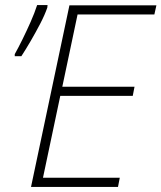

<svg xmlns="http://www.w3.org/2000/svg" viewBox="-20 -735 635 755"><path d="M102 0 253 -714H595L587 -678H285L225 -394H509L502 -358H217L149 -36H451L444 0ZM38 -514V-522Q52 -547 68.5 -580.5Q85 -614 100.5 -649Q116 -684 126 -715H167L166 -705Q156 -676 138 -641.5Q120 -607 100.5 -573.5Q81 -540 64 -514Z"/></svg>

Font: Noto Sans Disp ExtLt
Style: Italic
Weight: 200
Italic angle: -12°
Designer: Monotype Design Team
Foundry: Monotype Imaging Inc.
Version: Version 2.000;GOOG;noto-source:20170915:90ef993387c0